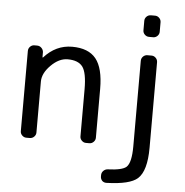

<svg xmlns="http://www.w3.org/2000/svg" viewBox="-62 -834 1048 1090"><g transform="rotate(5 462.0 -289.0)"><path d="M777.3 -546.9Q791 -546.9 801.3 -536.6Q811.5 -526.4 811.5 -511.7V-24.4Q811.5 107.4 761.7 152.3Q717.8 191.4 585 195.3Q585 195.3 584 195.3Q570.3 195.3 560.5 186.5Q550.8 175.8 550.8 162.1V154.3Q550.8 139.6 561 129.4Q571.3 119.1 585 118.2Q668 115.2 691.4 93.8Q718.8 68.4 718.8 -24.4V-511.7Q718.8 -526.4 729 -536.6Q739.3 -546.9 753.9 -546.9ZM753.9 -651.4Q739.3 -651.4 729 -661.6Q718.8 -671.9 718.8 -685.5V-740.2Q718.8 -753.9 729 -764.2Q739.3 -774.4 753.9 -774.4H777.3Q791 -774.4 801.3 -764.2Q811.5 -753.9 811.5 -740.2V-685.5Q811.5 -671.9 801.3 -661.6Q791 -651.4 777.3 -651.4ZM502.9 -333V-54.7Q502.9 -41 492.7 -30.8Q482.4 -20.5 468.8 -20.5H449.2Q435.5 -20.5 425.3 -30.8Q415 -41 415 -54.7V-323.2Q415 -418 390.1 -451.2Q365.2 -484.4 304.7 -484.4Q255.9 -484.4 210 -438.5Q164.1 -392.6 164.1 -345.7V-54.7Q164.1 -41 153.8 -30.8Q143.6 -20.5 128.9 -20.5H109.4Q95.7 -20.5 85.4 -30.8Q75.2 -41 75.2 -54.7V-511.7Q75.2 -526.4 85.4 -536.6Q95.7 -546.9 109.4 -546.9H125Q139.6 -546.9 149.9 -536.6Q160.2 -526.4 161.1 -512.7V-484.4Q161.1 -482.4 162.1 -482.4Q163.1 -482.4 164.1 -482.4Q231.4 -557.6 324.2 -557.6Q417 -557.6 460 -504.4Q502.9 -451.2 502.9 -333Z"/></g></svg>

Font: Gen Jyuu GothicL Regular
Style: Regular
Weight: 400
Designer: [Source Han Sans]
Ryoko NISHIZUKA  (kana & ideographs); Paul D. Hunt (Latin, Greek & Cyrillic); Wenlong ZHANG  (bopomofo
Version: Version 1.002.20150607